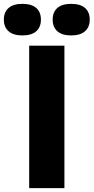

<svg xmlns="http://www.w3.org/2000/svg" viewBox="-97 -977 486 997"><path d="M54.5 0V-740H237.5V0ZM272.5 -793Q225.5 -793 201 -814.5Q176.5 -836 176.5 -875Q176.5 -914.5 201 -935.8Q225.5 -957 272.5 -957Q319.5 -957 344.2 -935.8Q369 -914.5 369 -875Q369 -836 344.2 -814.5Q319.5 -793 272.5 -793ZM19.5 -793Q-27.5 -793 -52.2 -814.5Q-77 -836 -77 -875Q-77 -914.5 -52.2 -935.8Q-27.5 -957 19.5 -957Q66.5 -957 91 -935.8Q115.5 -914.5 115.5 -875Q115.5 -836 91 -814.5Q66.5 -793 19.5 -793Z"/></svg>

Font: Encode Sans SmCnd XBd
Style: Regular
Weight: 800
Width: 4
Designer: Multiple Designers
Foundry: Impallari Type
Version: Version 3.002; ttfautohint (v1.8.3) -l 8 -r 50 -G 200 -x 14 